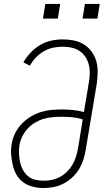

<svg xmlns="http://www.w3.org/2000/svg" viewBox="-20 -942 540 970"><path d="M201 8Q173 8 146.5 1.5Q120 -5 99 -20Q78 -35 64.5 -57.5Q51 -80 45 -106Q39 -132 36.5 -159.5Q34 -187 39 -214Q43 -241 55.5 -267Q68 -293 88 -314.5Q108 -336 133 -351.5Q158 -367 185 -375.5Q212 -384 239.5 -386.5Q267 -389 293 -389Q322 -389 350 -386Q378 -383 404 -376L429 -526Q433 -549 433.5 -572Q434 -595 428.5 -616Q423 -637 411 -655Q399 -673 381 -685Q363 -697 341 -701.5Q319 -706 296 -706Q272 -706 248 -701Q224 -696 201.5 -683Q179 -670 161 -651Q143 -632 131 -610L98 -627Q113 -653 134.5 -676Q156 -699 182.5 -714.5Q209 -730 238 -736.5Q267 -743 296 -743Q325 -743 353 -737.5Q381 -732 404 -717.5Q427 -703 443 -681Q459 -659 466.5 -632.5Q474 -606 473.5 -577.5Q473 -549 469 -520L413 -185Q409 -160 401 -135Q393 -110 379 -87Q365 -64 345 -45.5Q325 -27 301 -14.5Q277 -2 251.5 3Q226 8 201 8ZM201 -29Q222 -29 243 -33.5Q264 -38 283.5 -48.5Q303 -59 319 -75Q335 -91 346 -110Q357 -129 363.5 -149.5Q370 -170 374 -191L398 -339Q373 -347 346 -349.5Q319 -352 291 -352Q269 -352 246 -350Q223 -348 200.5 -341.5Q178 -335 157 -322.5Q136 -310 119.5 -292Q103 -274 92.5 -252.5Q82 -231 78 -208Q75 -186 76 -164.5Q77 -143 81.5 -122.5Q86 -102 96 -83.5Q106 -65 121.5 -52Q137 -39 158 -34Q179 -29 201 -29ZM397 -848 409 -922H484L472 -848ZM197 -848 209 -922H284L272 -848Z"/></svg>

Font: Iosevka SS04 Extralight
Style: Italic
Weight: 200
Italic angle: -9°
Monospace: yes
Designer: Belleve Invis
Foundry: Belleve Invis
Version: Version 19.0.0; ttfautohint (v1.8.4)